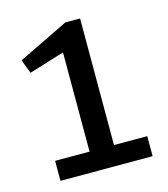

<svg xmlns="http://www.w3.org/2000/svg" viewBox="-82 -563 552 630"><g transform="rotate(-15 193.5 -248.0)"><path d="M47 -67H164V-404L44 -367L26 -414L197 -497H247V-67H360V1H47Z"/></g></svg>

Font: Rosario Light Light
Style: Regular
Weight: 300
Version: Version 1.101; ttfautohint (v1.8.1.43-b0c9)